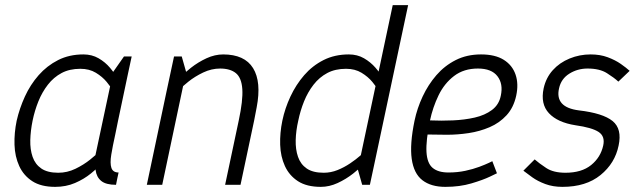

<svg xmlns="http://www.w3.org/2000/svg" viewBox="-20 -720 2496 748"><path d="M432 0Q393 0 374.5 -15Q356 -30 352.5 -57Q349 -84 354.5 -119.5Q360 -155 369 -196L381 -250H440L429 -196Q419 -151 413.5 -117.5Q408 -84 414 -66Q420 -48 442 -48L437 -25ZM421 -440 478 -430 402 -70 340 -60ZM421 -440 463 -500H493L478 -430ZM387 -150 417 -140Q417 -140 407.5 -125Q398 -110 379.5 -88Q361 -66 334 -44Q307 -22 272 -7Q237 8 195 8L207 -47Q242 -47 274 -62.5Q306 -78 331.5 -98.5Q357 -119 372 -134.5Q387 -150 387 -150ZM429 -350Q429 -350 420.5 -365.5Q412 -381 395.5 -401Q379 -421 353.5 -436.5Q328 -452 293 -452L305 -508Q338 -508 364 -493Q390 -478 408.5 -456Q427 -434 439 -412Q451 -390 457 -375Q463 -360 463 -360ZM293 -452Q251 -452 220 -435.5Q189 -419 166.5 -390Q144 -361 129.5 -325Q115 -289 107 -250Q99 -211 98 -174.5Q97 -138 107 -109Q117 -80 141 -63.5Q165 -47 207 -47L195 8Q140 8 106 -14Q72 -36 55 -73Q38 -110 36.5 -156Q35 -202 45 -250Q56 -298 77 -344Q98 -390 130.5 -427Q163 -464 206.5 -486Q250 -508 305 -508Z M970 -250H910Q927 -329 924 -373Q921 -417 899 -435Q877 -453 837 -453L849 -508Q933 -508 966 -454.5Q999 -401 980 -302ZM628 -360 705 -440 612 0H552ZM910 -250H970L917 0H857ZM705 -440 628 -360 658 -500H688ZM658 -350 628 -360Q628 -360 640.5 -375Q653 -390 674.5 -412Q696 -434 724 -456Q752 -478 784.5 -493Q817 -508 850 -508L838 -453Q804 -453 771.5 -437.5Q739 -422 713.5 -401.5Q688 -381 673 -365.5Q658 -350 658 -350Z M1374 -60 1510 -700H1570L1436 -70ZM1374 -60 1436 -70 1421 0H1391ZM1421 -150 1451 -140Q1451 -140 1439 -125Q1427 -110 1405.5 -88Q1384 -66 1356 -44Q1328 -22 1295.5 -7Q1263 8 1230 8L1241 -47Q1269 -47 1295 -57.5Q1321 -68 1344 -83.5Q1367 -99 1384 -114Q1401 -129 1411 -139.5Q1421 -150 1421 -150ZM1464 -350Q1464 -350 1455.5 -365.5Q1447 -381 1430.5 -401Q1414 -421 1388.5 -436.5Q1363 -452 1328 -452L1339 -508Q1372 -508 1398 -493Q1424 -478 1443 -456Q1462 -434 1474 -412Q1486 -390 1492 -375Q1498 -360 1498 -360ZM1328 -452Q1286 -452 1255 -435.5Q1224 -419 1201.5 -390Q1179 -361 1164.5 -325Q1150 -289 1142 -250Q1133 -211 1132 -174.5Q1131 -138 1141 -109Q1151 -80 1175 -63.5Q1199 -47 1241 -47L1230 8Q1175 8 1141 -14Q1107 -36 1090 -73Q1073 -110 1071.5 -156Q1070 -202 1080 -250Q1090 -298 1111.5 -344Q1133 -390 1165 -427Q1197 -464 1240.5 -486Q1284 -508 1339 -508Z M1898 -92 1916 -45Q1916 -45 1889 -32Q1862 -19 1816.5 -5.5Q1771 8 1715 8L1727 -48Q1762 -48 1792.5 -54.5Q1823 -61 1847 -70Q1871 -79 1884.5 -85.5Q1898 -92 1898 -92ZM1595 -250H1655Q1639 -172 1641.5 -128Q1644 -84 1665.5 -66Q1687 -48 1727 -48L1715 8Q1659 8 1625.5 -18Q1592 -44 1584 -101Q1576 -158 1595 -250ZM1854 -508Q1909 -508 1942.5 -487Q1976 -466 1988.5 -429.5Q2001 -393 1991 -347Q1981 -301 1953.5 -271Q1926 -241 1887.5 -224.5Q1849 -208 1806 -201.5Q1763 -195 1721 -195L1644 -196L1655 -251Q1699 -249 1744.5 -251Q1790 -253 1829.5 -262Q1869 -271 1896.5 -291.5Q1924 -312 1931 -347Q1941 -393 1918 -423Q1895 -453 1842 -453Q1787 -453 1749 -424Q1711 -395 1688.5 -348.5Q1666 -302 1655 -250H1595Q1605 -298 1626.5 -344Q1648 -390 1680 -427Q1712 -464 1755.5 -486Q1799 -508 1854 -508Z M2171 8 2183 -47Q2246 -47 2283 -77Q2320 -107 2330 -153Q2338 -189 2312 -206Q2286 -223 2222 -232L2235 -290Q2329 -279 2366.5 -248.5Q2404 -218 2390 -153Q2376 -84 2319.5 -38Q2263 8 2171 8ZM2281 -508 2269 -453Q2230 -453 2198 -433Q2166 -413 2158 -376Q2141 -302 2235 -290L2222 -232Q2152 -243 2118.5 -279Q2085 -315 2098 -376Q2107 -417 2133.5 -446.5Q2160 -476 2199 -492Q2238 -508 2281 -508ZM2019 -55 2063 -99Q2080 -84 2108 -65.5Q2136 -47 2183 -47L2171 8Q2134 8 2104.5 -3Q2075 -14 2054 -29Q2033 -44 2019 -55ZM2389 -402Q2373 -417 2344.5 -435Q2316 -453 2269 -453L2281 -508Q2318 -508 2347.5 -497Q2377 -486 2398.5 -471Q2420 -456 2433 -444Z"/></svg>

Font: Epunda Sans Light
Style: Italic
Weight: 300
Italic angle: -12.0243°
Designer: Simon Atzbach
Foundry: typofactur
Version: Version 2.204